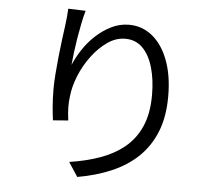

<svg xmlns="http://www.w3.org/2000/svg" viewBox="-56 -856 1113 969"><g transform="rotate(5 500.0 -371.0)"><path d="M339 -789Q331 -761 323.5 -724.5Q316 -688 309.5 -648.5Q303 -609 298.5 -573Q294 -537 292 -511Q308 -549 334 -589Q360 -629 396 -662.5Q432 -696 474.5 -717Q517 -738 564 -738Q631 -738 682.5 -696Q734 -654 763 -577Q792 -500 792 -395Q792 -291 761 -214.5Q730 -138 674 -85Q618 -32 540.5 1Q463 34 370 50L323 -22Q404 -34 474.5 -58.5Q545 -83 598 -125.5Q651 -168 680.5 -234Q710 -300 710 -394Q710 -473 692 -534.5Q674 -596 639 -631Q604 -666 551 -666Q504 -666 461 -636Q418 -606 382.5 -558.5Q347 -511 325 -456.5Q303 -402 298 -353Q294 -324 294.5 -296Q295 -268 300 -230L223 -224Q219 -252 215.5 -293Q212 -334 212 -383Q212 -418 215.5 -461.5Q219 -505 223.5 -549.5Q228 -594 233.5 -635Q239 -676 243 -706Q246 -729 248 -750.5Q250 -772 251 -792Z"/></g></svg>

Font: Farlight84_Sys_V01
Style: Regular
Weight: 400
Designer: Ryoko NISHIZUKA  (kana, bopomofo & ideographs); Paul D. Hunt (Latin, Greek & Cyrillic); Sandoll Communications , Soo-you
Foundry: Adobe
Version: Version 2.004;October 29, 2024;FontCreator 14.0.0.2814 64-bi